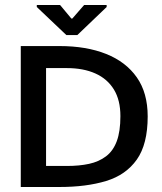

<svg xmlns="http://www.w3.org/2000/svg" viewBox="-20 -747 646 767"><path d="M164 -84V-475H247Q313 -475 361 -453.5Q409 -432 435 -389.5Q461 -347 461 -283Q461 -222 446.5 -183Q432 -144 403.5 -122.5Q375 -101 336 -92.5Q297 -84 247 -84Q239 -84 219.5 -84Q200 -84 164 -84ZM570 -282Q570 -376 526.5 -438Q483 -500 404 -531.5Q325 -563 218 -563Q203 -563 168.5 -563Q134 -563 63 -563V0Q130 0 166 0Q202 0 218 0Q325 0 404 -24Q483 -48 526.5 -109.5Q570 -171 570 -282ZM245 -607 127 -719V-727H220L265 -673H269L316 -727H406V-719L289 -607Z"/></svg>

Font: Darker Grotesque
Style: Bold
Weight: 700
Designer: Gabriel Lam
Foundry: TypeRant
Version: Version 1.000;gftools[0.9.28]